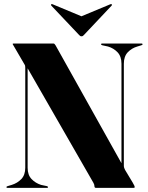

<svg xmlns="http://www.w3.org/2000/svg" viewBox="-20 -911 718 931"><path d="M213 -4Q213 -2.5 211.8 -1.2Q210.5 0 208 0H16Q13.5 0 12.2 -1.2Q11 -2.5 11 -4Q11 -6.5 17 -8.5L37 -14.5Q64.5 -23 83.5 -42.8Q102.5 -62.5 102.5 -98V-582.5Q102.5 -589 101.8 -592.2Q101 -595.5 96.5 -602.5L49 -684Q47 -688.5 44.2 -692.2Q41.5 -696 41.5 -698Q41.5 -699 42.5 -699.5Q43.5 -700 46.5 -700H239Q242 -700 244.2 -698Q246.5 -696 249.5 -691L578 -103.5L569 -83V-602Q569 -637.5 550 -657.5Q531 -677.5 503.5 -685.5L476 -691.5Q470 -693.5 470 -696Q470 -697.5 471.2 -698.8Q472.5 -700 475 -700H666.5Q669 -700 670.2 -698.8Q671.5 -697.5 671.5 -696Q671.5 -693.5 665.5 -691.5L646 -685.5Q618.5 -677.5 599.5 -657.5Q580.5 -637.5 580.5 -602V-107.5Q580.5 -101.5 582.5 -96.2Q584.5 -91 586.5 -87L623.5 -25.5Q629.5 -15 631.5 -10.5Q633.5 -6 633.5 -3.5Q633.5 -2.5 632 -1.2Q630.5 0 626.5 0H445.5Q438 0 438 -8Q438 -11 436.8 -15.8Q435.5 -20.5 433 -24.5L88 -625L114 -625.5V-97.5Q114 -62.5 133 -42.8Q152 -23 179 -14.5L207 -8.5Q213 -6.5 213 -4ZM413.5 -816 237 -889.5Q231 -892.5 229 -890.5Q227.5 -889.5 227.5 -887.5Q227.5 -885.5 229.5 -883L362.5 -742.5Q366 -738.5 368.5 -736.8Q371 -735 375 -735Q379.5 -735 382 -736.8Q384.5 -738.5 388 -742.5L520.5 -883Q523 -885.5 522.8 -887.5Q522.5 -889.5 521.5 -890.5Q519 -892.5 513 -889.5L336.5 -816Z"/></svg>

Font: Fraunces 120pt
Style: Bold
Weight: 700
Version: Version 1.000;[b76b70a41]